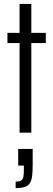

<svg xmlns="http://www.w3.org/2000/svg" viewBox="-20 -678 273 981"><path d="M80 0V-458H18V-510H80V-658H140V-510H214V-458H140V0ZM60 283V250Q79 250 88 244.5Q97 239 99.5 225Q102 211 102 187V168H73V83H147V165Q147 200 144 222.5Q141 245 132 258.5Q123 272 105.5 277.5Q88 283 60 283Z"/></svg>

Font: Saira ExtraCondensed
Style: Regular
Weight: 400
Width: 2
Designer: Hector Gatti with collaboration of the Omnibus-Type team
Foundry: Omnibus-Type
Version: Version 1.101